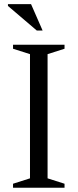

<svg xmlns="http://www.w3.org/2000/svg" viewBox="-20 -886 366 906"><path d="M284.5 -19V0H41.5V-19L121.5 -44.5V-630.5L41.5 -656V-675H284.5V-656L204.5 -630.5V-44.5ZM181 -742H153.5L17.5 -858V-866.5H126.5Z"/></svg>

Font: Newsreader 24pt
Style: Regular
Weight: 400
Designer: Hugues Gentile
Foundry: Production Type
Version: Version 1.003